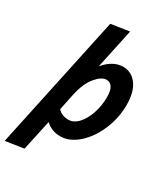

<svg xmlns="http://www.w3.org/2000/svg" viewBox="-259 -836 997 1138"><g transform="rotate(30 240.0 -267.5)"><path d="M-35 199 160 -715 285 -734 227 -462Q254 -496 287 -514.5Q320 -533 354 -533Q413 -533 449 -484Q485 -435 485 -346Q485 -278 464.5 -214Q444 -150 408.5 -99Q373 -48 328.5 -18.5Q284 11 235 11Q177 11 135 -28L90 180ZM179 -239 156 -128Q172 -111 190.5 -104.5Q209 -98 227 -98Q265 -98 295.5 -131.5Q326 -165 343.5 -218Q361 -271 361 -329Q361 -375 346.5 -396Q332 -417 308 -417Q274 -417 236 -371.5Q198 -326 179 -239Z"/></g></svg>

Font: Radio Canada Condensed SemiBold
Style: Italic
Weight: 600
Width: 3
Italic angle: -12°
Designer: Charles Daoud, Etienne Aubert Bonn, Alexandre Saumier Demers, Jacques Le Bailly
Foundry: Radio-Canada
Version: Version 2.104; ttfautohint (v1.8.4.7-5d5b);gftools[0.9.28.de